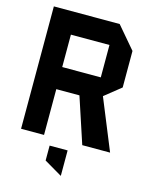

<svg xmlns="http://www.w3.org/2000/svg" viewBox="-133 -799 852 1082"><g transform="rotate(15 293.5 -258.0)"><path d="M44 0V-714H428L537 -586V-373L442 -297L563 -1V0H401L313 -267H178V0ZM178 -585V-396H403V-585ZM328 198 224 137V50H329V198Z"/></g></svg>

Font: Foldit Thin SemiBold
Style: Regular
Weight: 600
Version: Version 1.003